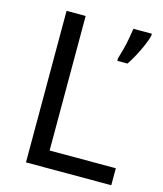

<svg xmlns="http://www.w3.org/2000/svg" viewBox="-108 -794 740 874"><g transform="rotate(15 262.0 -357.0)"><path d="M97 0V-714H187V-80H499V0ZM499 -714V-705Q495 -687 483.5 -660Q472 -633 457 -604.5Q442 -576 427 -554H379V-566Q385 -585 392 -611.5Q399 -638 404 -665Q409 -692 412 -714Z"/></g></svg>

Font: Apis
Style: Regular
Weight: 400
Designer: Monotype Design Team
Foundry: Monotype Imaging Inc.
Version: Version 2.000; build 0001